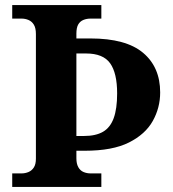

<svg xmlns="http://www.w3.org/2000/svg" viewBox="-20 -734 678 754"><path d="M28 0V-53H64Q79 -53 92 -58.5Q105 -64 113 -76.5Q121 -89 121 -111V-600Q121 -624 113 -637Q105 -650 92 -655.5Q79 -661 64 -661H28V-714H378V-661H336Q320 -661 307 -655.5Q294 -650 287 -637.5Q280 -625 280 -602V-583H335Q475 -583 542 -526.5Q609 -470 609 -371Q609 -311 580 -259Q551 -207 486.5 -174.5Q422 -142 313 -142H280V-112Q280 -91 287.5 -77.5Q295 -64 308 -58.5Q321 -53 336 -53H378V0ZM310 -200Q356 -200 384.5 -216.5Q413 -233 426.5 -270Q440 -307 440 -367Q440 -447 412.5 -485.5Q385 -524 318 -524H280V-200Z"/></svg>

Font: Noto Serif Khmer
Style: Bold
Weight: 700
Version: Version 2.003